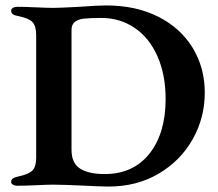

<svg xmlns="http://www.w3.org/2000/svg" viewBox="-20 -679 802 706"><path d="M274 3Q251 2 225 1Q199 0 174 0Q155 0 115 2Q71 4 44 4Q34 4 27.5 0Q21 -4 21 -10Q21 -18 27 -22.5Q33 -27 47 -30Q85 -38 99 -52Q113 -66 113 -98V-550Q113 -583 99.5 -597.5Q86 -612 47 -620Q34 -622 27.5 -626.5Q21 -631 21 -640Q21 -646 27.5 -650Q34 -654 44 -654Q67 -654 113 -652Q155 -650 177 -650Q198 -650 272 -654Q337 -659 370 -659Q480 -659 562 -617.5Q644 -576 688.5 -503Q733 -430 733 -338Q733 -246 688.5 -167Q644 -88 563.5 -40.5Q483 7 379 7Q352 7 274 3ZM589 -315Q589 -404 559 -472Q529 -540 475 -576.5Q421 -613 353 -613Q310 -613 288.5 -610.5Q267 -608 255 -598.5Q243 -589 243 -568V-128Q243 -79 274.5 -59Q306 -39 365 -39Q470 -39 529.5 -114Q589 -189 589 -315Z"/></svg>

Font: EB Garamond SemiBold
Style: Regular
Weight: 600
Designer: Georg Duffner and Octavio Pardo
Foundry: Georg Duffner
Version: Version 1.000